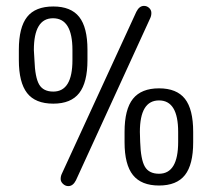

<svg xmlns="http://www.w3.org/2000/svg" viewBox="-20 -624 720 652"><path d="M44 -455V-420Q44 -344 72 -308Q100 -272 161 -272Q221 -272 249 -308Q277 -344 277 -420V-455Q277 -531 249 -566.5Q221 -602 161 -602Q100 -602 72 -566.5Q44 -531 44 -455ZM226 -454V-420Q226 -313 161 -313Q127 -313 113 -337Q99 -361 97 -420L95 -454Q95 -562 160 -562Q226 -562 226 -454ZM190 -34Q186 -26 186 -16Q186 -7 194 0.5Q202 8 212 8Q228 8 238 -12L490 -562Q494 -570 494 -580Q494 -590 486.5 -597Q479 -604 469 -604Q453 -604 443 -584ZM636 -176Q636 -253 608 -288.5Q580 -324 520 -324Q460 -324 431.5 -288.5Q403 -253 403 -176V-141Q403 -65 431.5 -29.5Q460 6 520 6Q580 6 608 -29.5Q636 -65 636 -141ZM456 -142 455 -176Q455 -283 520 -283Q585 -283 585 -176V-142Q585 -34 520 -34Q486 -34 472 -58Q458 -82 456 -142Z"/></svg>

Font: Beiruti
Style: Regular
Weight: 400
Version: Version 1.00